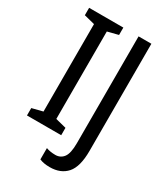

<svg xmlns="http://www.w3.org/2000/svg" viewBox="-219 -812 964 1103"><g transform="rotate(30 263.5 -261.0)"><path d="M263 0H36V-49L107 -67V-647L36 -665V-714H263V-665L192 -647V-67L263 -49ZM297 192Q256 192 229 180V105Q242 110 257.5 112.5Q273 115 290 115Q324 115 344 88.5Q364 62 364 -5V-714H449V-3Q449 102 409 147Q369 192 297 192Z"/></g></svg>

Font: Noto Sans Lao Condensed
Style: Regular
Weight: 400
Width: 3
Designer: Monotype Design Team
Foundry: Monotype Imaging Inc.
Version: Version 2.003; ttfautohint (v1.8.4.7-5d5b)